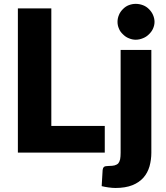

<svg xmlns="http://www.w3.org/2000/svg" viewBox="-20 -771 840 970"><path d="M239.3 -134.8H509.3V0H70.3V-728.5H239.3ZM589.4 -518.6H744.6V1Q744.6 35.2 735.4 69.3Q725.6 102.5 705.1 126Q683.1 150.9 648.9 164.6Q613.3 178.7 562.5 178.7Q548.8 178.7 527.3 175.8Q509.8 173.3 493.7 169.4L498.5 87.9Q499.5 77.6 505.4 72.3Q510.7 67.4 529.3 67.4Q547.9 67.4 559.1 64.5Q571.3 61 577.6 54.2Q583.5 47.4 586.9 33.7Q589.4 20 589.4 1ZM760.7 -660.6Q760.7 -643.1 752.9 -626Q746.1 -610.8 732.4 -597.7Q719.2 -584.5 702.6 -578.1Q684.1 -570.3 665.5 -570.3Q647.9 -570.3 629.9 -578.1Q614.7 -584 601.1 -597.7Q586.9 -610.8 581.1 -626Q573.7 -642.1 573.7 -660.6Q573.7 -678.7 581.1 -695.8Q586.9 -710.9 601.1 -725.1Q614.7 -738.8 629.9 -744.6Q647.5 -751.5 665.5 -751.5Q684.6 -751.5 702.6 -744.6Q719.2 -738.3 732.4 -725.1Q746.1 -711.4 752.9 -695.8Q760.7 -677.7 760.7 -660.6Z"/></svg>

Font: Lato-ExtraBold
Style: Regular
Weight: 500
Designer: Lukasz Dziedzic with Adam Twardoch and Botio Nikoltchev
Foundry: tyPoland Lukasz Dziedzic
Version: ""